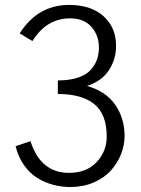

<svg xmlns="http://www.w3.org/2000/svg" viewBox="-20 -749 573 781"><path d="M452.1 -562.5Q452.1 -637.2 401.1 -683.1Q350.1 -729 261.2 -729Q133.8 -729 60.1 -613.3L111.8 -582Q169.4 -674.3 264.6 -674.3Q321.8 -674.3 352.1 -639.6Q382.3 -605 382.3 -556.6Q382.3 -529.8 374.8 -507.6Q367.2 -485.4 349.4 -465.1Q331.5 -444.8 297.4 -433.3Q263.2 -421.9 215.3 -421.9V-366.7Q312.5 -366.7 363.3 -325.7Q414.1 -284.7 414.1 -193.4Q414.1 -133.8 373.3 -89.8Q332.5 -45.9 260.3 -45.9Q145 -45.9 104 -174.8L43.5 -154.3Q54.2 -110.8 77.1 -77.9Q100.1 -44.9 130.6 -25.9Q161.1 -6.8 195.1 2.4Q229 11.7 266.1 11.7Q317.9 11.7 360.6 -6.6Q403.3 -24.9 430.4 -54.7Q457.5 -84.5 472.2 -121.3Q486.8 -158.2 486.8 -196.8Q486.8 -267.1 449 -322.3Q411.1 -377.4 334 -399.4Q393.1 -418.5 422.6 -462.9Q452.1 -507.3 452.1 -562.5Z"/></svg>

Font: Pontano Sans
Style: Regular
Weight: 400
Foundry: vernon adams
Version: 1.0